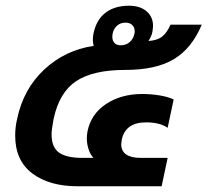

<svg xmlns="http://www.w3.org/2000/svg" viewBox="-20 -650 724 670"><path d="M33 -177Q33 -207 40 -236Q62 -340 134.5 -407.5Q207 -475 307 -490Q304 -499 304 -513Q304 -520 306 -532Q316 -581 348 -605.5Q380 -630 430 -630Q469 -630 491.5 -610.5Q514 -591 514 -560Q514 -554 512 -540Q509 -523 498 -507Q529 -509 546 -522.5Q563 -536 575 -564H684Q650 -482 587.5 -444Q525 -406 417 -406Q305 -406 246 -367Q187 -328 167 -235Q160 -198 160 -181Q160 -136 186 -117.5Q212 -99 268 -99H306Q295 -111 289 -129.5Q283 -148 283 -168Q283 -176 285 -190Q297 -252 350 -287Q403 -322 476 -322Q508 -322 537.5 -317Q567 -312 586 -303L565 -204Q538 -223 490 -223Q418 -223 405 -163Q403 -151 403 -147Q403 -99 472 -99H565L544 0H251Q152 0 92.5 -45Q33 -90 33 -177ZM449 -532Q450 -535 450 -541Q450 -554 441.5 -562.5Q433 -571 418 -571Q400 -571 388 -560Q376 -549 373 -532Q372 -528 372 -521Q372 -508 379.5 -500Q387 -492 401 -492Q420 -492 432.5 -503Q445 -514 449 -532Z"/></svg>

Font: Prompt Medium
Style: Italic
Weight: 500
Italic angle: -12°
Designer: Katatrad Team
Foundry: CadsonDemak
Version: Version 1.001